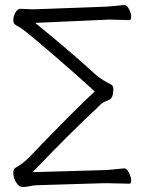

<svg xmlns="http://www.w3.org/2000/svg" viewBox="-20 -730 597 764"><path d="M108 -693H117L391 -703Q415 -704 437.5 -706.5Q460 -709 474 -710H476Q485 -710 493.5 -693.5Q502 -677 502 -662Q502 -650 495 -650L421 -652H407Q407 -652 405 -652Q403 -652 392 -651L120 -639Q264 -522 365 -429Q388 -411 423 -393Q431 -389 431 -375Q431 -341 415 -333Q406 -329 396 -325Q386 -321 371 -305Q253 -195 110 -45L391 -53Q415 -54 438 -56.5Q461 -59 474 -60H475Q484 -60 493 -43Q502 -26 502 -11Q502 1 495 1L408 -1H392L127 7Q109 8 97 11Q85 14 70 14Q55 14 44 -4.5Q33 -23 33 -40.5Q33 -58 41 -62Q71 -79 94 -102Q278 -294 357 -366Q291 -427 202.5 -503Q114 -579 89 -599Q64 -619 53 -624.5Q42 -630 37.5 -634.5Q33 -639 33 -651.5Q33 -664 41 -679.5Q49 -695 61 -695Z"/></svg>

Font: Moon Stars Kai T Light
Style: Regular
Weight: 300
Designer: GuiWonder
Version: Version 1.101